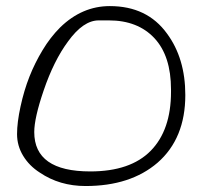

<svg xmlns="http://www.w3.org/2000/svg" viewBox="-20 -621 671 643"><path d="M113.3 -43Q78.1 -65.4 57.6 -99.1Q37.1 -132.8 37.1 -171.9Q37.1 -210.9 48.8 -264.6Q60.5 -318.4 78.6 -364.3Q96.7 -410.2 122.6 -453.1Q148.4 -496.1 181.6 -529.3Q254.9 -600.6 347.7 -600.6Q472.7 -600.6 539.1 -508.8Q600.6 -425.8 600.6 -302.7Q600.6 -157.2 507.8 -76.2Q417 2 266.6 2Q179.7 2 113.3 -43ZM94.7 -178.7Q94.7 -46.9 282.2 -46.9Q417 -46.9 484.9 -116.2Q552.7 -185.5 552.7 -313.5Q552.7 -317.4 552.7 -321.3Q552.7 -433.6 497.1 -493.2Q441.4 -552.7 344.7 -552.7Q334 -552.7 325.7 -552.7Q317.4 -552.7 310.5 -552.7Q258.8 -552.7 208 -482.4Q160.2 -418 126 -317.4Q94.7 -225.6 94.7 -178.7Z"/></svg>

Font: Architects Daughter
Style: Regular
Weight: 400
Designer: Kimberly Geswein
Foundry: Kimberly Geswein
Version: Version 1.002 2010